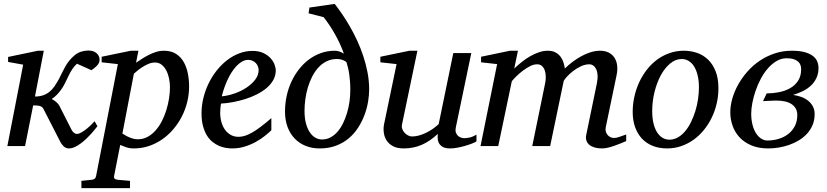

<svg xmlns="http://www.w3.org/2000/svg" viewBox="-20 -757 4287 995"><path d="M496.1 -446.8Q496.1 -431.2 483.4 -417.7Q470.7 -404.3 454.1 -393.1L378.9 -426.8Q364.7 -414.1 354.7 -398.7Q344.7 -383.3 336.4 -366.5Q328.1 -349.6 320.1 -332.5Q312 -315.4 301.8 -299.8Q290 -281.7 276.1 -267.3Q262.2 -252.9 248 -244.1Q258.8 -238.8 270.5 -229Q282.2 -219.2 287.1 -210L350.1 -85.9Q354.5 -76.2 362.3 -69.6Q370.1 -63 378.9 -63Q388.7 -63 402.1 -70.8Q415.5 -78.6 428.7 -89.1Q441.9 -99.6 453.1 -110.8Q464.4 -122.1 470.2 -128.9L484.9 -103Q481 -98.1 472.7 -87.6Q464.4 -77.1 452.9 -64.2Q441.4 -51.3 427.2 -37.8Q413.1 -24.4 397.9 -13.2Q382.8 -2 367.2 5.1Q351.6 12.2 336.9 12.2Q321.3 12.2 309.8 1.2Q298.3 -9.8 291 -24.9L206.1 -190.9Q203.1 -196.8 199.2 -200.7Q195.3 -204.6 189.2 -206.8Q183.1 -209 174.1 -210Q165 -210.9 151.9 -210.9L109.9 0H18.1L100.1 -421.9L22 -436V-461.9L176.8 -494.1H207L161.1 -256.8Q185.5 -256.8 203.6 -263.2Q221.7 -269.5 236.1 -281Q250.5 -292.5 261.7 -308.8Q272.9 -325.2 284.2 -345.2Q293.5 -362.8 301.3 -379.4Q309.1 -396 317.9 -411.4Q326.7 -426.8 338.1 -441.4Q349.6 -456.1 366.2 -470.2Q381.8 -483.4 400.6 -489.3Q419.4 -495.1 438 -495.1Q465.3 -495.1 480.7 -481.2Q496.1 -467.3 496.1 -446.8Z M860.8 -305.2Q860.8 -327.1 856.2 -349.9Q851.6 -372.6 842 -391.1Q832.5 -409.7 817.9 -421.4Q803.2 -433.1 783.2 -433.1Q765.1 -433.1 747.1 -425Q729 -417 714.1 -407Q699.2 -397 688.5 -387.5Q677.7 -377.9 673.8 -375L614.3 -64.9Q618.7 -62.5 626.7 -57.4Q634.8 -52.2 645.5 -47.4Q656.2 -42.5 668.5 -38.8Q680.7 -35.2 693.8 -35.2Q721.2 -35.2 744.1 -47.4Q767.1 -59.6 785.6 -80.3Q804.2 -101.1 818.4 -128.4Q832.5 -155.8 841.8 -185.8Q851.1 -215.8 856 -246.6Q860.8 -277.3 860.8 -305.2ZM960 -309.1Q960 -268.1 950.2 -228.3Q940.4 -188.5 922.1 -152.8Q903.8 -117.2 877.9 -86.9Q852.1 -56.6 820.3 -34.7Q788.6 -12.7 751.5 -0.2Q714.4 12.2 673.8 12.2Q651.4 12.2 633.3 5.9Q615.2 -0.5 603 -5.9L571.3 154.8Q569.3 163.1 573.5 168.2Q577.6 173.3 590.8 174.8L653.8 180.2V217.8H401.9V180.2L454.1 174.8Q475.1 173.3 478 154.8L590.8 -424.8L506.8 -434.1V-462.9L658.2 -494.1H697.3L685.1 -432.1Q697.8 -440.4 714.1 -451.2Q730.5 -461.9 749 -471.4Q767.6 -481 787.8 -487.5Q808.1 -494.1 829.1 -494.1Q867.2 -494.1 892.3 -477.8Q917.5 -461.4 932.4 -435.1Q947.3 -408.7 953.6 -375.5Q960 -342.3 960 -309.1Z M1320.3 -394Q1320.3 -403.8 1316.4 -413.3Q1312.5 -422.9 1305.7 -430.2Q1298.8 -437.5 1288.6 -442.1Q1278.3 -446.8 1266.1 -446.8Q1249.5 -446.8 1234.4 -438Q1219.2 -429.2 1205.3 -414.6Q1191.4 -399.9 1179.4 -380.9Q1167.5 -361.8 1158 -340.8Q1148.4 -319.8 1141.1 -298.3Q1133.8 -276.9 1129.4 -257.8Q1161.1 -260.7 1195.1 -272.5Q1229 -284.2 1256.8 -302.5Q1284.7 -320.8 1302.5 -344.2Q1320.3 -367.7 1320.3 -394ZM1409.2 -393.1Q1409.2 -365.7 1396.5 -342.8Q1383.8 -319.8 1362.1 -301.3Q1340.3 -282.7 1311.8 -268.3Q1283.2 -253.9 1251.7 -243.9Q1220.2 -233.9 1187.5 -227.8Q1154.8 -221.7 1125 -220.2Q1123.5 -210.4 1122.3 -196.8Q1121.1 -183.1 1121.1 -173.8Q1121.1 -146.5 1127.7 -123.5Q1134.3 -100.6 1146.7 -83.7Q1159.2 -66.9 1176.8 -57.4Q1194.3 -47.9 1216.3 -47.9Q1250 -47.9 1290.5 -72.3Q1331.1 -96.7 1386.2 -145V-82Q1372.1 -68.4 1351.6 -52Q1331.1 -35.6 1304.9 -21.2Q1278.8 -6.8 1248 2.7Q1217.3 12.2 1183.1 12.2Q1168 12.2 1150.1 9.3Q1132.3 6.3 1114.7 -1.2Q1097.2 -8.8 1080.8 -22Q1064.5 -35.2 1052 -55.4Q1039.6 -75.7 1032 -103.8Q1024.4 -131.8 1024.4 -169.9Q1024.4 -209.5 1033.9 -248.8Q1043.5 -288.1 1060.8 -324Q1078.1 -359.9 1102.5 -390.9Q1127 -421.9 1156.2 -444.6Q1185.5 -467.3 1219 -480.2Q1252.4 -493.2 1288.1 -493.2Q1322.8 -493.2 1345.9 -481.7Q1369.1 -470.2 1383.3 -454.1Q1397.5 -438 1403.3 -420.9Q1409.2 -403.8 1409.2 -393.1Z M1795.4 -291Q1795.4 -314.5 1793.9 -334.2Q1792.5 -354 1790 -371.3Q1787.6 -388.7 1783.9 -404.1Q1780.3 -419.4 1775.4 -435.1Q1767.6 -441.9 1755.1 -446.5Q1742.7 -451.2 1726.1 -451.2Q1696.3 -451.2 1672.4 -439.2Q1648.4 -427.2 1629.9 -407Q1611.3 -386.7 1597.7 -359.9Q1584 -333 1575.2 -303.2Q1566.4 -273.4 1562.3 -242.4Q1558.1 -211.4 1558.1 -183.1Q1558.1 -144 1565.9 -116Q1573.7 -87.9 1586.7 -69.6Q1599.6 -51.3 1615.7 -42.7Q1631.8 -34.2 1648.4 -34.2Q1672.4 -34.2 1692.6 -44.9Q1712.9 -55.7 1729.2 -74.5Q1745.6 -93.3 1757.8 -118.4Q1770 -143.6 1778.6 -172.1Q1787.1 -200.7 1791.3 -231.2Q1795.4 -261.7 1795.4 -291ZM1893.1 -293.9Q1893.1 -264.2 1887.5 -230Q1881.8 -195.8 1869.1 -161.6Q1856.4 -127.4 1836.4 -96.2Q1816.4 -64.9 1788.1 -40.8Q1759.8 -16.6 1721.9 -2.2Q1684.1 12.2 1636.2 12.2Q1596.7 12.2 1564 -1Q1531.2 -14.2 1507.3 -38.8Q1483.4 -63.5 1470.2 -98.9Q1457 -134.3 1457 -179.2Q1457 -220.2 1465.6 -259.8Q1474.1 -299.3 1490.5 -334.2Q1506.8 -369.1 1529.8 -398.4Q1552.7 -427.7 1581.3 -449Q1609.9 -470.2 1643.8 -482.2Q1677.7 -494.1 1715.3 -494.1Q1727.5 -494.1 1739.3 -490Q1751 -485.8 1762.2 -479Q1743.7 -530.3 1716.6 -578.6Q1689.5 -627 1657.2 -668L1579.1 -688L1583.5 -717.8L1714.4 -736.8Q1732.4 -713.9 1752.7 -684.3Q1772.9 -654.8 1793 -620.1Q1813 -585.4 1831.1 -546.4Q1849.1 -507.3 1862.8 -465.8Q1876.5 -424.3 1884.8 -380.9Q1893.1 -337.4 1893.1 -293.9Z M2449.2 -23.9Q2439.9 -18.6 2423.6 -12.2Q2407.2 -5.9 2388.2 -0.5Q2369.1 4.9 2349.4 8.5Q2329.6 12.2 2313.5 12.2Q2285.2 12.2 2271.5 2.7Q2257.8 -6.8 2252.7 -19.3Q2247.6 -31.7 2248 -44.4Q2248.5 -57.1 2248.5 -63Q2209 -25.4 2165.8 -6.6Q2122.6 12.2 2072.3 12.2Q2037.6 12.2 2015.6 0Q1993.7 -12.2 1982.4 -30.8Q1971.2 -49.3 1968.8 -71.3Q1966.3 -93.3 1970.2 -112.8L2035.2 -424.8L1951.2 -434.1V-462.9L2102.1 -494.1H2143.1L2063.5 -112.8Q2060.5 -100.1 2064.7 -88.6Q2068.8 -77.1 2076.9 -68.6Q2085 -60.1 2095.2 -54.9Q2105.5 -49.8 2115.2 -49.8Q2133.3 -49.8 2151.6 -54.9Q2169.9 -60.1 2188 -68.8Q2206.1 -77.6 2222.7 -89.1Q2239.3 -100.6 2253.4 -113.8L2329.1 -481.9H2422.4L2342.3 -97.2Q2338.9 -81.5 2342.3 -71Q2345.7 -60.5 2352.8 -53.7Q2359.9 -46.9 2368.9 -43.9Q2377.9 -41 2386.2 -41Q2396 -41 2412.1 -43.9Q2428.2 -46.9 2449.2 -59.1Z M3225.1 -25.9Q3212.4 -20.5 3196.5 -13.9Q3180.7 -7.3 3163.8 -1.5Q3147 4.4 3130.4 8.3Q3113.8 12.2 3099.1 12.2Q3078.6 12.2 3062.3 7.6Q3045.9 2.9 3034.9 -5.9Q3023.9 -14.6 3019.3 -27.8Q3014.6 -41 3018.1 -58.1L3073.2 -325.2Q3078.1 -350.1 3076.7 -368.7Q3075.2 -387.2 3069.1 -399.4Q3063 -411.6 3054 -417.7Q3044.9 -423.8 3035.2 -423.8Q3012.2 -423.8 2990.5 -413.6Q2968.8 -403.3 2950.7 -389.4Q2932.6 -375.5 2919.4 -361.1Q2906.2 -346.7 2901.4 -337.9L2831.1 0H2738.3L2805.2 -326.2Q2808.6 -342.3 2808.3 -359.6Q2808.1 -377 2803.5 -391.1Q2798.8 -405.3 2789.1 -414.6Q2779.3 -423.8 2763.2 -423.8Q2745.6 -423.8 2725.8 -413.6Q2706.1 -403.3 2687.7 -389.2Q2669.4 -375 2654.5 -360.1Q2639.6 -345.2 2632.3 -335.9L2562 0H2470.2L2556.2 -424.8L2473.1 -434.1V-462.9L2623 -494.1H2664.1L2645 -401.9Q2663.6 -419.4 2684.6 -436.3Q2705.6 -453.1 2728 -465.8Q2750.5 -478.5 2773.4 -486.3Q2796.4 -494.1 2818.4 -494.1Q2843.3 -494.1 2859.6 -484.9Q2876 -475.6 2886 -461.7Q2896 -447.8 2900.6 -431.6Q2905.3 -415.5 2907.2 -401.9Q2925.3 -419.9 2947.3 -436.5Q2969.2 -453.1 2993.2 -466.1Q3017.1 -479 3041.7 -486.6Q3066.4 -494.1 3089.4 -494.1Q3114.3 -494.1 3133.1 -485.1Q3151.9 -476.1 3163.3 -459.5Q3174.8 -442.9 3178 -419.4Q3181.2 -396 3175.3 -367.2L3119.1 -97.2Q3116.7 -85 3119.6 -75Q3122.6 -64.9 3128.7 -57.6Q3134.8 -50.3 3143.6 -46.1Q3152.3 -42 3162.1 -42Q3174.3 -42 3190.4 -47.9Q3206.5 -53.7 3225.1 -60.1Z M3602.1 -304.2Q3602.1 -339.8 3595.2 -367.2Q3588.4 -394.5 3576.7 -413.1Q3564.9 -431.6 3548.6 -441.4Q3532.2 -451.2 3513.2 -451.2Q3480.5 -451.2 3452.4 -427.5Q3424.3 -403.8 3403.8 -365.5Q3383.3 -327.1 3371.6 -279.1Q3359.9 -231 3359.9 -182.1Q3359.9 -145 3366.7 -117.2Q3373.5 -89.4 3385.7 -70.6Q3397.9 -51.8 3414.1 -42.5Q3430.2 -33.2 3449.2 -33.2Q3472.7 -33.2 3493.4 -45.2Q3514.2 -57.1 3531 -77.4Q3547.9 -97.7 3561 -124.5Q3574.2 -151.4 3583.5 -181.4Q3592.8 -211.4 3597.4 -243.2Q3602.1 -274.9 3602.1 -304.2ZM3703.1 -299.8Q3703.1 -259.3 3694.1 -220.5Q3685.1 -181.6 3668.2 -147Q3651.4 -112.3 3627.7 -83.3Q3604 -54.2 3574.5 -33Q3544.9 -11.7 3510.3 0.2Q3475.6 12.2 3437 12.2Q3396 12.2 3362.8 -1Q3329.6 -14.2 3306.6 -38.8Q3283.7 -63.5 3271.2 -98.4Q3258.8 -133.3 3258.8 -176.8Q3258.8 -217.3 3267.6 -256.6Q3276.4 -295.9 3292.7 -331.1Q3309.1 -366.2 3332.5 -396.2Q3356 -426.3 3385.5 -448Q3415 -469.7 3450 -481.9Q3484.9 -494.1 3523.9 -494.1Q3560.1 -494.1 3592.5 -482.9Q3625 -471.7 3649.7 -447.8Q3674.3 -423.8 3688.7 -387.2Q3703.1 -350.6 3703.1 -299.8Z M4131.8 -398.9Q4131.8 -409.2 4128.4 -419.4Q4125 -429.7 4116.5 -437.5Q4107.9 -445.3 4093.5 -450.2Q4079.1 -455.1 4057.1 -455.1Q4028.8 -455.1 4004.4 -440.7Q3980 -426.3 3959.5 -402.8Q3939 -379.4 3922.9 -349.1Q3906.7 -318.8 3895.8 -286.9Q3884.8 -254.9 3878.9 -223.9Q3873 -192.9 3873 -168Q3873 -137.2 3879.4 -111.6Q3885.7 -85.9 3897.2 -67.6Q3908.7 -49.3 3924.1 -39.1Q3939.5 -28.8 3957 -28.8Q3987.3 -28.8 4015.4 -37.4Q4043.5 -45.9 4064.9 -62.5Q4086.4 -79.1 4099.1 -103.8Q4111.8 -128.4 4111.8 -161.1Q4111.8 -195.8 4084.5 -215.8Q4057.1 -235.8 4002.9 -235.8Q3997.6 -235.8 3986.3 -235.4Q3975.1 -234.9 3963.4 -234.4Q3949.7 -233.4 3934.1 -232.9L3953.1 -272.9Q3984.4 -272.9 4016.4 -279.1Q4048.3 -285.2 4074 -299.6Q4099.6 -314 4115.7 -338.1Q4131.8 -362.3 4131.8 -398.9ZM4221.7 -404.8Q4221.7 -374.5 4210.4 -351.6Q4199.2 -328.6 4180.7 -311.8Q4162.1 -294.9 4138.4 -283.7Q4114.7 -272.5 4089.8 -265.1Q4111.8 -262.2 4131.8 -254.9Q4151.9 -247.6 4167.5 -235.4Q4183.1 -223.1 4192.4 -205.8Q4201.7 -188.5 4201.7 -166Q4201.7 -134.3 4190.9 -108.9Q4180.2 -83.5 4161.9 -63.7Q4143.6 -43.9 4119.6 -29.5Q4095.7 -15.1 4069.1 -5.9Q4042.5 3.4 4014.9 7.8Q3987.3 12.2 3961.9 12.2Q3910.6 12.2 3873.5 -3.7Q3836.4 -19.5 3812.3 -45.7Q3788.1 -71.8 3776.4 -105.5Q3764.6 -139.2 3764.6 -174.8Q3764.6 -209 3775.1 -246.1Q3785.6 -283.2 3805.4 -318.6Q3825.2 -354 3853.3 -386Q3881.3 -418 3916.7 -441.9Q3952.1 -465.8 3994.1 -480Q4036.1 -494.1 4083 -494.1Q4124 -494.1 4150.6 -486.6Q4177.2 -479 4193.1 -466.6Q4209 -454.1 4215.3 -438Q4221.7 -421.9 4221.7 -404.8Z"/></svg>

Font: Charis SIL
Style: Italic
Weight: 400
Italic angle: -11°
Foundry: SIL International
Version: Version 4.112